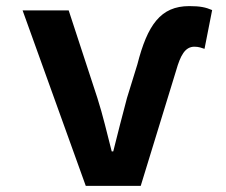

<svg xmlns="http://www.w3.org/2000/svg" viewBox="-20 -609 740 629"><path d="M54 -575 261 0H441L557 -378C571 -427 586 -456 617 -456C631 -456 641 -452 650 -449L675 -576C654 -585 636 -589 600 -589C506 -589 463 -527 430 -398L396 -288C381 -230 365 -171 351 -113H346C331 -171 317 -232 299 -288L205 -575Z"/></svg>

Font: Kawkab Mono
Style: Bold
Weight: 700
Monospace: yes
Designer: Abdullah Arif
Foundry: Abdullah Arif
Version: Version 1.000;PS 000.500;hotconv 1.0.88;makeotf.lib2.5.64775